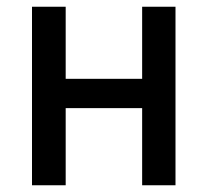

<svg xmlns="http://www.w3.org/2000/svg" viewBox="-20 -550 616 570"><path d="M75 0H175V-229H402V0H501V-530H402V-316H175V-530H75Z"/></svg>

Font: Iosevka Sparkle Medium
Style: Regular
Weight: 500
Designer: Belleve Invis
Foundry: Belleve Invis
Version: Version 4.5.0; ttfautohint (v1.8.3)